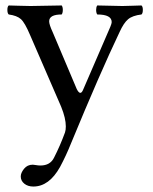

<svg xmlns="http://www.w3.org/2000/svg" viewBox="-20 -463 561 703"><path d="M200 148Q160 220 102 220Q82 220 69 209.5Q56 199 56 183Q56 170 68 155Q80 140 100 140Q104 140 112 141.5Q120 143 128 143Q164 143 178 114Q200 71 218 22Q221 13 221 0Q221 -30 204 -72L90 -335Q71 -380 56.5 -393Q42 -406 12 -410Q7 -414 7 -427Q7 -439 12 -443Q20 -443 46.5 -442Q73 -441 92 -441Q110 -441 148.5 -442Q187 -443 206 -443Q210 -437 210 -427Q210 -416 206 -410Q160 -410 160 -385Q160 -373 173 -345L261 -137Q268 -123 274 -123Q280 -123 285 -136L384 -365Q389 -377 389 -382Q389 -410 336 -410Q332 -416 332 -427Q332 -437 336 -443Q351 -443 382 -442Q413 -441 428 -441Q443 -441 466 -442Q489 -443 498 -443Q503 -439 503 -427Q503 -414 498 -410Q465 -406 449 -392.5Q433 -379 418 -346Q346 -195 240 62Q222 107 200 148Z"/></svg>

Font: Fedorovsk Unicode
Style: Medium
Weight: 500
Designer: Aleksandr Andreev and Nikita Simmons
Version: Version 3.2